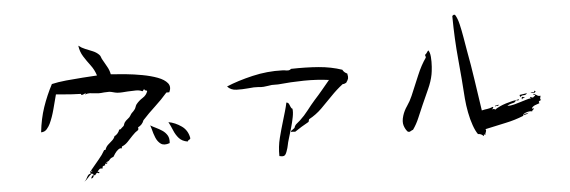

<svg xmlns="http://www.w3.org/2000/svg" viewBox="-48 -863 3096 1042"><g transform="rotate(-5 1500.0 -342.0)"><path d="M859 -417Q827 -380 791 -347Q755 -314 722 -278Q713 -253 689 -242Q692 -239 690 -234Q689 -231 689 -228Q671 -217 655.5 -200Q640 -183 625.5 -168Q611 -153 595 -147Q592 -146 592 -138Q592 -137 592 -136Q583 -140 572.5 -132Q562 -124 554 -112.5Q546 -101 542 -94Q527 -90 520.5 -80.5Q514 -71 500 -69Q500 -67 503 -66.5Q506 -66 508 -66Q505 -60 502 -60Q499 -60 497 -61Q495 -61 494 -60.5Q493 -60 494 -53Q488 -51 483 -49.5Q478 -48 478 -36Q466 -39 461 -34.5Q456 -30 452 -25Q451 -23 450 -22Q450 -20 456 -20Q462 -20 458 -16Q458 -10 453 -14Q449 -16 447 -16Q443 -15 439 -9Q437 -6 435 -4Q433 -2 428 -5Q427 1 423 7Q419 13 411 11Q415 7 416.5 1.5Q418 -4 428 -5Q427 -7 425 -9Q422 -10 425 -14Q419 -8 419 -16Q406 -6 396 6Q386 18 372 28Q383 19 391 2.5Q399 -14 411 -14Q412 -18 410 -22Q408 -25 411 -28Q413 -28 416 -26Q419 -24 422 -25Q420 -28 414 -30Q440 -62 461 -86.5Q482 -111 494 -133Q494 -135 497.5 -135.5Q501 -136 503 -136Q508 -152 519.5 -162.5Q531 -173 542.5 -183Q554 -193 558 -206Q565 -208 574 -217.5Q583 -227 586 -239Q591 -238 595 -241Q599 -244 602 -248Q606 -252 608 -253Q613 -256 614.5 -262Q616 -268 620 -275Q626 -284 637.5 -292.5Q649 -301 653 -309Q659 -320 665 -325Q671 -330 678 -339Q683 -345 685.5 -353Q688 -361 692 -367Q707 -386 728 -399Q749 -412 756 -434Q755 -437 749 -438Q741 -439 742 -445Q738 -446 735 -440Q733 -434 728 -436Q714 -443 693.5 -442.5Q673 -442 650 -441Q636 -440 622 -439Q608 -438 595 -439Q584 -440 572.5 -443.5Q561 -447 550 -448Q543 -448 536 -447.5Q529 -447 522 -447Q514 -446 506.5 -445.5Q499 -445 492 -445Q486 -445 480 -446Q474 -447 469 -447Q457 -449 445 -449.5Q433 -450 419 -445Q418 -448 422 -450Q425 -451 425 -453Q424 -452 420 -451Q413 -447 404.5 -444.5Q396 -442 397 -450Q369 -451 349 -452Q329 -453 309.5 -455Q290 -457 261 -459Q252 -425 240.5 -381Q229 -337 213 -303Q207 -290 195 -275.5Q183 -261 163 -261Q171 -335 192 -396.5Q213 -458 244 -517Q278 -525 323 -529.5Q368 -534 413.5 -537Q459 -540 492 -542Q482 -574 462.5 -599.5Q443 -625 426 -652Q409 -679 405 -712Q421 -699 441 -691Q461 -683 480.5 -675Q500 -667 514 -653Q520 -647 522 -640Q524 -633 528 -626Q538 -607 550.5 -586Q563 -565 567 -542Q601 -540 646.5 -535.5Q692 -531 738 -522.5Q784 -514 820 -500.5Q856 -487 872.5 -466.5Q889 -446 875 -417ZM967 -158Q964 -152 958.5 -150Q953 -148 951 -142Q921 -147 904.5 -165.5Q888 -184 878 -208.5Q868 -233 856 -256Q893 -249 926.5 -225.5Q960 -202 967 -158ZM853 -142Q822 -131 804.5 -143.5Q787 -156 777.5 -179.5Q768 -203 763 -225Q761 -231 759.5 -236.5Q758 -242 756 -247Q763 -243 770 -239Q777 -235 784 -232Q803 -223 819.5 -212Q836 -201 846 -184.5Q856 -168 853 -142Z M1846 -434Q1850 -416 1848 -407.5Q1846 -399 1836 -385Q1832 -383 1827.5 -381Q1823 -379 1816 -379Q1781 -352 1750 -319.5Q1719 -287 1688 -256.5Q1657 -226 1618 -205Q1617 -202 1616 -198.5Q1615 -195 1614 -191Q1572 -168 1537 -144Q1534 -144 1531.5 -144.5Q1529 -145 1527 -145Q1519 -146 1516 -144Q1513 -149 1517 -152Q1521 -155 1526 -158Q1533 -163 1535 -165Q1539 -179 1548.5 -186.5Q1558 -194 1568 -203Q1593 -226 1614 -253.5Q1635 -281 1657 -306Q1680 -331 1701.5 -357Q1723 -383 1744 -408Q1679 -417 1608 -416Q1537 -415 1467 -408Q1463 -408 1458.5 -408Q1454 -408 1450 -408Q1446 -408 1441.5 -408Q1437 -408 1433 -408Q1427 -407 1422 -406.5Q1417 -406 1412 -405Q1399 -403 1387.5 -402Q1376 -401 1361 -403Q1349 -404 1334 -403.5Q1319 -403 1303 -401Q1271 -398 1239.5 -399Q1208 -400 1190 -421Q1252 -447 1333 -466Q1414 -485 1496 -482Q1499 -482 1502 -481.5Q1505 -481 1509 -481Q1518 -479 1527.5 -479Q1537 -479 1544 -486Q1626 -488 1694 -482.5Q1762 -477 1821 -457Q1828 -442 1846 -434ZM1533 -270Q1536 -253 1530.5 -224.5Q1525 -196 1516 -165Q1507 -134 1499 -108Q1493 -89 1490.5 -75Q1488 -61 1481 -42Q1474 -21 1464 -18.5Q1454 -16 1440 -20Q1439 -71 1451 -118Q1463 -165 1477 -211Q1484 -235 1491 -258.5Q1498 -282 1503 -306Q1513 -305 1517 -296.5Q1521 -288 1524 -280Q1527 -272 1533 -270Z M2882 -200Q2880 -199 2876 -197Q2871 -195 2869 -192.5Q2867 -190 2871 -183Q2859 -179 2847 -174.5Q2835 -170 2828 -160Q2828 -155 2834 -158Q2839 -161 2837 -154Q2836 -152 2833 -150Q2827 -146 2828 -142Q2815 -146 2795.5 -139.5Q2776 -133 2777 -122Q2730 -103 2679.5 -92.5Q2629 -82 2567 -68Q2570 -63 2569.5 -59Q2569 -55 2567 -51Q2566 -48 2564.5 -44.5Q2563 -41 2564 -36Q2564 -36 2563 -37Q2559 -40 2557 -40.5Q2555 -41 2556 -31Q2550 -36 2543 -40.5Q2536 -45 2524 -45Q2511 -63 2499.5 -95.5Q2488 -128 2480.5 -167Q2473 -206 2470 -243Q2463 -350 2452.5 -460Q2442 -570 2441 -693Q2440 -696 2444 -698Q2447 -699 2447 -701H2456Q2469 -681 2477 -647Q2485 -613 2491.5 -574.5Q2498 -536 2504 -501Q2519 -422 2531 -339.5Q2543 -257 2556 -171Q2573 -175 2586.5 -176.5Q2600 -178 2616 -185Q2621 -184 2618 -178.5Q2615 -173 2610 -174Q2613 -171 2620 -173Q2628 -174 2627 -168Q2653 -186 2690 -197.5Q2727 -209 2762 -214Q2762 -208 2755 -208Q2748 -208 2745 -211Q2742 -201 2734 -198Q2726 -195 2716 -193Q2706 -191 2696 -183Q2715 -183 2734 -188Q2753 -193 2772 -199Q2785 -203 2799.5 -207.5Q2814 -212 2828 -214Q2828 -216 2826 -216Q2824 -216 2822 -217Q2824 -223 2828 -220Q2830 -219 2832.5 -217.5Q2835 -216 2839 -217Q2841 -217 2843 -220Q2846 -225 2851 -223Q2852 -233 2839 -231Q2844 -236 2847.5 -234.5Q2851 -233 2856 -230Q2860 -227 2866 -224Q2872 -221 2880 -223Q2880 -221 2879 -216Q2877 -211 2877 -206Q2877 -201 2882 -200ZM2301 -389Q2294 -352 2275 -310.5Q2256 -269 2238 -228Q2223 -194 2209 -160.5Q2195 -127 2175 -99Q2171 -98 2168.5 -96.5Q2166 -95 2164 -94Q2160 -91 2156.5 -90Q2153 -89 2146 -91Q2133 -104 2126 -126Q2119 -148 2129 -180Q2137 -206 2154 -230.5Q2171 -255 2183 -283Q2206 -337 2228.5 -391Q2251 -445 2278 -483Q2279 -487 2277 -491Q2275 -495 2275 -498Q2282 -503 2286 -509.5Q2290 -516 2295 -521Q2304 -510 2306 -484Q2308 -458 2306 -431Q2304 -404 2301 -389ZM2808 -243Q2802 -233 2789.5 -233.5Q2777 -234 2769 -224Q2770 -226 2769 -229Q2767 -233 2768 -237Q2778 -239 2788 -240Q2798 -241 2808 -243ZM2854 -251Q2858 -250 2852.5 -244.5Q2847 -239 2842 -240Q2841 -243 2833 -243Q2832 -243 2831 -243Q2826 -244 2829.5 -245Q2833 -246 2838 -246Q2843 -246 2842 -243Q2849 -244 2848 -254Q2849 -253 2851 -251Q2853 -248 2854 -251ZM2794 -223Q2793 -219 2786.5 -218Q2780 -217 2779 -211Q2776 -214 2778 -220Q2779 -224 2779 -226Q2785 -222 2794 -223ZM2808 -137Q2804 -132 2795.5 -129.5Q2787 -127 2779 -125Q2783 -132 2792 -133Q2801 -134 2808 -137ZM2650 -194Q2650 -189 2645 -188.5Q2640 -188 2635 -188.5Q2630 -189 2630 -183Q2627 -189 2632 -190.5Q2637 -192 2643 -193Q2648 -194 2650 -194Z"/></g></svg>

Font: Yuji Boku
Style: Regular
Weight: 400
Designer: Kataoka Yuji
Foundry: Kinuta Font Factory
Version: Version 3.002